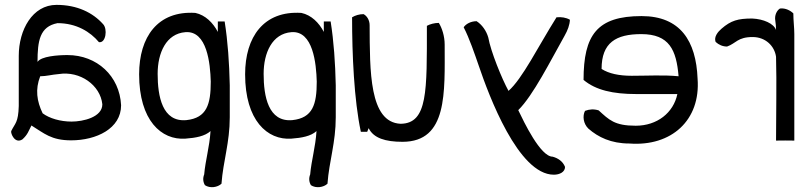

<svg xmlns="http://www.w3.org/2000/svg" viewBox="-20 -565 3310 788"><path d="M477 -133C477 -37 375 11 272 11C190 11 161 -18 109 -50C97 -27 94 -13 72 7C41 27 23 -18 26 -27C42 -60 55 -61 57 -130V-336C57 -442 113 -545 212 -545C297 -545 361 -513 403 -466C422 -447 415 -387 386 -392C351 -434 294 -470 216 -470C143 -456 134 -397 134 -311C149 -334 216 -339 257 -339C378 -339 471 -253 477 -133ZM400 -137C392 -215 309 -275 221 -261C194 -259 170 -252 145 -252C124 -198 131 -150 155 -100C183 -79 228 -66 274 -66C321 -66 400 -84 400 -137Z M923 -84C923 21 896 95 889 189C873 204 842 209 821 195C813 181 812 166 818 151C823 93 840 38 844 -27C821 -6 783 1 741 4C642 11 551 -71 551 -260C551 -413 627 -522 782 -512C823 -503 854 -472 874 -434V-477H902C915 -395 921 -307 923 -215ZM845 -230C843 -304 830 -440 741 -433C662 -427 627 -348 627 -262C627 -170 646 -63 745 -72C829 -81 845 -137 845 -230Z M1358 -84C1358 21 1331 95 1324 189C1308 204 1277 209 1256 195C1248 181 1247 166 1253 151C1258 93 1275 38 1279 -27C1256 -6 1218 1 1176 4C1077 11 986 -71 986 -260C986 -413 1062 -522 1217 -512C1258 -503 1289 -472 1309 -434V-477H1337C1350 -395 1356 -307 1358 -215ZM1280 -230C1278 -304 1265 -440 1176 -433C1097 -427 1062 -348 1062 -262C1062 -170 1081 -63 1180 -72C1264 -81 1280 -137 1280 -230Z M1805 -382C1805 -186 1818 17 1632 17C1562 17 1513 2 1493 -39L1487 -24H1461C1433 -155 1425 -342 1425 -494C1438 -502 1455 -507 1472 -507C1486 -500 1497 -482 1497 -462C1498 -274 1495 -63 1624 -57C1736 -58 1732 -192 1732 -459C1745 -466 1763 -471 1781 -471C1794 -450 1805 -417 1805 -382Z M2319 -484C2318 -462 2310 -441 2297 -418C2239 -315 2168 -173 2107 -113C2130 -65 2198 78 2248 78C2270 84 2290 97 2299 120C2299 141 2277 152 2253 152C2107 152 1986 -174 1945 -295C1928 -344 1906 -409 1883 -453C1892 -467 1913 -478 1936 -478C1958 -464 1976 -439 1984 -411C1994 -354 2040 -241 2067 -192C2124 -242 2188 -373 2264 -494C2284 -496 2303 -493 2319 -484Z M2843 -242C2856 -72 2736 37 2563 24C2488 24 2435 -2 2395 -37C2374 -57 2370 -89 2381 -110C2399 -117 2418 -118 2437 -112C2480 -73 2502 -49 2589 -49C2677 -49 2744 -102 2760 -179H2591C2496 -179 2425 -195 2375 -237C2375 -421 2430 -499 2613 -499C2772 -499 2837 -397 2843 -242ZM2765 -252C2756 -360 2727 -425 2612 -425C2508 -425 2449 -390 2449 -282C2479 -263 2520 -254 2573 -254C2636 -254 2705 -258 2765 -252Z M3240 12C3214 11 3191 12 3165 12C3165 -103 3168 -220 3165 -332C3159 -376 3122 -413 3069 -413C3007 -413 3001 -387 2964 -374C2946 -374 2930 -381 2917 -393C2909 -414 2927 -435 2941 -447C2980 -481 3009 -489 3067 -489C3114 -487 3156 -468 3165 -442C3165 -454 3164 -467 3162 -480C3158 -502 3168 -522 3181 -530C3204 -533 3225 -521 3236 -510C3236 -480 3240 -452 3240 -425Z"/></svg>

Font: Snowfall
Style: Rev
Weight: 400
Designer: Jasper
Foundry: Cannot Into Space Fonts
Version: Version 0.9